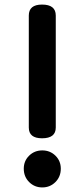

<svg xmlns="http://www.w3.org/2000/svg" viewBox="-20 -819 367 840"><path d="M224 -261Q224 -214 164 -214Q106 -214 106 -261V-751Q106 -799 164 -799Q224 -799 224 -751ZM246 -81Q246 -46 222.5 -22.5Q199 1 165 1Q131 1 107.5 -22.5Q84 -46 84 -81Q84 -115 107.5 -138Q131 -161 165 -161Q199 -161 222.5 -138Q246 -115 246 -81Z"/></svg>

Font: Gugi
Style: Regular
Weight: 400
Designer: HBKIM, TJKIM
Foundry: TAE System & Typefaces Co.
Version: Version 3.00